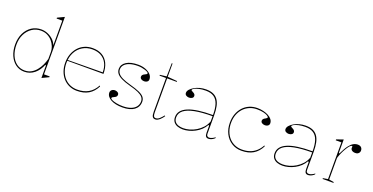

<svg xmlns="http://www.w3.org/2000/svg" viewBox="-26 -1480 4335 2230"><g transform="rotate(20 2141.0 -365.0)"><path d="M499 -745V-35H569V-25L485 15V-138L477 -146Q462 -110 441.5 -80Q421 -50 395 -29Q369 -8 338 3.5Q307 15 271 15Q211 15 164.5 -18.5Q118 -52 91.5 -112Q65 -172 65 -249Q65 -327 94.5 -387Q124 -447 175.5 -481Q227 -515 294 -515Q332 -515 370 -500Q408 -485 439 -457Q470 -429 485 -389V-694H415V-705ZM294 -500Q233 -500 184.5 -467.5Q136 -435 108 -378.5Q80 -322 80 -249Q80 -177 103.5 -120.5Q127 -64 170 -32Q213 0 271 0Q316 0 351 -19.5Q386 -39 412.5 -71.5Q439 -104 457 -142.5Q475 -181 485 -220V-310Q485 -340 472 -373.5Q459 -407 434.5 -435.5Q410 -464 374.5 -482Q339 -500 294 -500Z M929 -515Q998 -515 1046.5 -486.5Q1095 -458 1120.5 -404.5Q1146 -351 1146 -276H698V-286L1132 -290Q1132 -355 1107.5 -402Q1083 -449 1038 -474.5Q993 -500 929 -500Q862 -500 809.5 -468Q757 -436 727.5 -379Q698 -322 698 -248Q698 -193 714.5 -147.5Q731 -102 760.5 -69Q790 -36 831 -18Q872 0 921 0Q961 0 995.5 -8.5Q1030 -17 1058.5 -33.5Q1087 -50 1110.5 -75.5Q1134 -101 1152 -135L1159 -125Q1141 -90 1117.5 -63.5Q1094 -37 1064.5 -19.5Q1035 -2 999 6.5Q963 15 921 15Q869 15 825.5 -4.5Q782 -24 750.5 -59Q719 -94 701.5 -142Q684 -190 684 -248Q684 -307 702 -355.5Q720 -404 752.5 -440Q785 -476 830 -495.5Q875 -515 929 -515Z M1483 15Q1439 15 1402.5 7Q1366 -1 1339.5 -16Q1313 -31 1298.5 -51.5Q1284 -72 1284 -97Q1284 -111 1291.5 -121.5Q1299 -132 1311 -137.5Q1323 -143 1336 -143Q1349 -143 1361 -138.5Q1373 -134 1380.5 -126Q1388 -118 1388 -105Q1388 -93 1381 -83.5Q1374 -74 1361 -69Q1342 -61 1335 -55.5Q1328 -50 1328 -43Q1328 -34 1349.5 -24Q1371 -14 1406.5 -7Q1442 0 1483 0Q1541 0 1581.5 -15Q1622 -30 1644 -58Q1666 -86 1666 -125Q1666 -154 1648.5 -175.5Q1631 -197 1591 -215.5Q1551 -234 1481 -252Q1411 -271 1369.5 -292Q1328 -313 1310.5 -337.5Q1293 -362 1293 -392Q1293 -448 1345.5 -481.5Q1398 -515 1491 -515Q1540 -515 1580.5 -500Q1621 -485 1645.5 -459Q1670 -433 1670 -398Q1670 -384 1662.5 -375Q1655 -366 1643 -361.5Q1631 -357 1618 -357Q1608 -357 1599 -359.5Q1590 -362 1582.5 -366.5Q1575 -371 1570.5 -378.5Q1566 -386 1566 -395Q1566 -420 1598 -434Q1614 -441 1620 -446Q1626 -451 1626 -457Q1626 -464 1614 -471.5Q1602 -479 1582 -485.5Q1562 -492 1538.5 -496Q1515 -500 1491 -500Q1433 -500 1392 -486.5Q1351 -473 1329 -448.5Q1307 -424 1307 -392Q1307 -366 1323.5 -343Q1340 -320 1378.5 -301Q1417 -282 1483 -264Q1557 -244 1600 -224.5Q1643 -205 1661.5 -181.5Q1680 -158 1680 -125Q1680 -92 1666.5 -66Q1653 -40 1628 -22Q1603 -4 1566.5 5.5Q1530 15 1483 15Z M1891 15Q1866 15 1855.5 -3Q1845 -21 1845 -61V-480H1765V-490L1846 -500L1849 -664H1859V-500L1978 -490V-480H1859V-61Q1859 -28 1866.5 -14Q1874 0 1891 0Q1915 0 1936.5 -19Q1958 -38 1980 -66L1988 -60Q1980 -48 1969.5 -35Q1959 -22 1946 -10.5Q1933 1 1919 8Q1905 15 1891 15Z M2330 -515Q2381 -515 2416.5 -500Q2452 -485 2475 -454Q2498 -423 2508.5 -375Q2519 -327 2519 -262V-37Q2519 -17 2528.5 -8.5Q2538 0 2551 0Q2568 0 2587.5 -9Q2607 -18 2624 -31V-20Q2613 -9 2600 -1Q2587 7 2573.5 11Q2560 15 2547 15Q2525 15 2515 0.5Q2505 -14 2505 -43Q2505 -76 2505 -91.5Q2505 -107 2505 -114.5Q2505 -122 2505 -130L2495 -136Q2476 -100 2446 -72Q2416 -44 2379.5 -24.5Q2343 -5 2304.5 5Q2266 15 2231 15Q2195 15 2165 4.5Q2135 -6 2116.5 -29.5Q2098 -53 2098 -91Q2098 -176 2199 -219Q2300 -262 2505 -262Q2505 -344 2487.5 -396.5Q2470 -449 2431.5 -474.5Q2393 -500 2330 -500Q2284 -500 2248 -491.5Q2212 -483 2192 -472Q2172 -461 2172 -451Q2172 -447 2178 -442.5Q2184 -438 2200 -430Q2225 -417 2225 -395Q2225 -376 2209 -366.5Q2193 -357 2173 -357Q2154 -357 2137.5 -367Q2121 -377 2121 -398Q2121 -419 2138.5 -439.5Q2156 -460 2185.5 -477.5Q2215 -495 2252.5 -505Q2290 -515 2330 -515ZM2505 -248Q2374 -248 2286.5 -230.5Q2199 -213 2155.5 -178.5Q2112 -144 2112 -91Q2112 -58 2128 -38Q2144 -18 2171 -9Q2198 0 2231 0Q2268 0 2309 -11.5Q2350 -23 2388.5 -46.5Q2427 -70 2458 -104Q2489 -138 2505 -183Z M2956 15Q2887 15 2833.5 -18.5Q2780 -52 2749.5 -111.5Q2719 -171 2719 -248Q2719 -307 2737 -355.5Q2755 -404 2787.5 -440Q2820 -476 2865 -495.5Q2910 -515 2964 -515Q3003 -515 3038.5 -506.5Q3074 -498 3102.5 -482.5Q3131 -467 3147 -445.5Q3163 -424 3163 -398Q3163 -384 3155.5 -375Q3148 -366 3136 -361.5Q3124 -357 3111 -357Q3092 -357 3075.5 -366.5Q3059 -376 3059 -395Q3059 -406 3067 -416Q3075 -426 3091 -433Q3112 -445 3112 -453Q3112 -462 3094.5 -473Q3077 -484 3044 -492Q3011 -500 2964 -500Q2913 -500 2871 -481.5Q2829 -463 2798 -429.5Q2767 -396 2750 -350Q2733 -304 2733 -248Q2733 -193 2749.5 -147.5Q2766 -102 2795.5 -69Q2825 -36 2866 -18Q2907 0 2956 0Q3010 0 3053 -15Q3096 -30 3129.5 -60Q3163 -90 3187 -135L3194 -125Q3176 -90 3152.5 -63.5Q3129 -37 3099.5 -19.5Q3070 -2 3034 6.5Q2998 15 2956 15Z M3561 -515Q3612 -515 3647.5 -500Q3683 -485 3706 -454Q3729 -423 3739.5 -375Q3750 -327 3750 -262V-37Q3750 -17 3759.5 -8.5Q3769 0 3782 0Q3799 0 3818.5 -9Q3838 -18 3855 -31V-20Q3844 -9 3831 -1Q3818 7 3804.5 11Q3791 15 3778 15Q3756 15 3746 0.5Q3736 -14 3736 -43Q3736 -76 3736 -91.5Q3736 -107 3736 -114.5Q3736 -122 3736 -130L3726 -136Q3707 -100 3677 -72Q3647 -44 3610.5 -24.5Q3574 -5 3535.5 5Q3497 15 3462 15Q3426 15 3396 4.5Q3366 -6 3347.5 -29.5Q3329 -53 3329 -91Q3329 -176 3430 -219Q3531 -262 3736 -262Q3736 -344 3718.5 -396.5Q3701 -449 3662.5 -474.5Q3624 -500 3561 -500Q3515 -500 3479 -491.5Q3443 -483 3423 -472Q3403 -461 3403 -451Q3403 -447 3409 -442.5Q3415 -438 3431 -430Q3456 -417 3456 -395Q3456 -376 3440 -366.5Q3424 -357 3404 -357Q3385 -357 3368.5 -367Q3352 -377 3352 -398Q3352 -419 3369.5 -439.5Q3387 -460 3416.5 -477.5Q3446 -495 3483.5 -505Q3521 -515 3561 -515ZM3736 -248Q3605 -248 3517.5 -230.5Q3430 -213 3386.5 -178.5Q3343 -144 3343 -91Q3343 -58 3359 -38Q3375 -18 3402 -9Q3429 0 3462 0Q3499 0 3540 -11.5Q3581 -23 3619.5 -46.5Q3658 -70 3689 -104Q3720 -138 3736 -183Z M3955 0V-10L4015 -20V-474H3945V-485L4029 -515V-352L4037 -344Q4054 -380 4069.5 -407.5Q4085 -435 4100 -454Q4126 -487 4151.5 -501Q4177 -515 4205 -515Q4223 -515 4235.5 -508.5Q4248 -502 4255 -490Q4262 -478 4262 -461Q4262 -449 4256 -438Q4250 -427 4238 -420Q4226 -413 4207 -413Q4191 -413 4178 -418Q4165 -423 4157.5 -432.5Q4150 -442 4150 -453Q4150 -457 4150.5 -459.5Q4151 -462 4151 -465Q4151 -468 4151 -470Q4151 -477 4145 -477Q4132 -477 4115.5 -457.5Q4099 -438 4082 -408Q4067 -383 4053 -351.5Q4039 -320 4029 -287V-20L4089 -10V0Z"/></g></svg>

Font: Kalnia Thin
Style: Regular
Weight: 250
Designer: Frida Medrano
Foundry: Frida Medrano
Version: Version 1.105